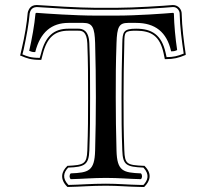

<svg xmlns="http://www.w3.org/2000/svg" viewBox="-20 -707 818 763"><path d="M327 -535C330 -456 330 -407 330 -321C330 -319 330 -316 330 -314C330 -238 330 -196 327 -109C325 -56 314 -51 249 -48H248L247 -47C224 -25 217 5 247 35L249 36H250C303 35 341 31 401 31C451 31 485 35 540 36H553L554 35C576 13 586 -16 555 -47L554 -48H551C484 -51 476 -55 474 -110C471 -189 471 -234 471 -320C471 -400 472 -447 474 -535C474 -537 474 -539 474 -540C475 -579 475 -585 521 -585C581 -585 615 -564 630 -496L635 -472H639C670 -472 690 -477 716 -488L718 -489V-492C711 -539 703 -600 702 -653C702 -669 689 -687 667 -687C635 -684 511 -676 444 -676H358C298 -676 169 -684 127 -687H126C101 -687 95 -670 92 -663C91 -661 91 -660 91 -660L90 -655C87 -616 78 -562 66 -512L60 -486L64 -485C85 -476 102 -469 141 -469H144L150 -492C167 -559 198 -585 252 -585H291C304 -585 325 -584 327 -535ZM335 -535C333 -589 306 -593 291 -593H252C194 -593 160 -563 143 -494L138 -477C102 -477 88 -483 69 -491L74 -510C85 -561 95 -615 98 -654C100 -661 103 -678 126 -679C169 -676 297 -668 358 -668H444C512 -668 635 -676 667 -679C684 -680 694 -664 694 -653C695 -600 703 -541 710 -494C686 -484 668 -480 642 -480L638 -498C622 -569 583 -593 521 -593C470 -593 467 -580 466 -535C464 -447 463 -400 463 -320C463 -234 463 -189 466 -109C468 -51 482 -44 550 -41C576 -13 567 10 550 28H540C485 27 451 23 401 23C341 23 302 27 252 28C226 1 233 -22 251 -41C317 -43 333 -53 335 -109C338 -196 338 -238 338 -314C338 -316 338 -319 338 -321C338 -407 338 -456 335 -535ZM358 -536C360 -454 361 -404 361 -321C361 -238 360 -192 358 -109C356 -26 331 -21 261 -18C255 -12 255 -1 261 5C310 4 347 0 401 0C455 0 490 4 540 5C546 -1 546 -12 540 -18C470 -21 445 -26 443 -109C441 -192 440 -237 440 -320C440 -403 440 -451 443 -536C445 -600 453 -616 489 -616H521C596 -616 643 -580 660 -503C671 -503 675 -504 684 -508C677 -554 672 -608 671 -653C671 -654 669 -656 668 -656C634 -653 523 -645 444 -645H358C281 -645 163 -653 125 -656C123 -656 121 -654 121 -653C117 -608 107 -553 96 -505C106 -501 108 -500 120 -500C140 -580 186 -616 252 -616H311C348 -616 356 -597 358 -536Z"/></svg>

Font: Libertinus Serif Initials
Style: Regular
Weight: 400
Designer: Philipp H. Poll, Khaled Hosny
Foundry: Caleb Maclennan
Version: Version 7.050;RELEASE